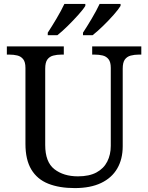

<svg xmlns="http://www.w3.org/2000/svg" viewBox="-20 -951 757 981"><path d="M362 10Q283 10 226.5 -12.5Q170 -35 140 -85Q110 -135 110 -216V-604Q110 -634 98.5 -648.5Q87 -663 68.5 -667.5Q50 -672 28 -672H15V-714H306V-672H293Q271 -672 252 -667Q233 -662 222 -647Q211 -632 211 -600V-210Q211 -123 258 -86.5Q305 -50 378 -50Q436 -50 473 -70Q510 -90 528 -125.5Q546 -161 546 -206V-604Q546 -634 534.5 -648.5Q523 -663 504.5 -667.5Q486 -672 464 -672H451V-714H702V-672H689Q667 -672 648 -667Q629 -662 618 -647Q607 -632 607 -600V-204Q607 -138 579 -90Q551 -42 496.5 -16Q442 10 362 10ZM404 -784Q425 -816 449 -856.5Q473 -897 489 -931H596V-921Q586 -904 560.5 -875Q535 -846 505.5 -817.5Q476 -789 453 -771H404ZM224 -784Q245 -816 269 -856.5Q293 -897 309 -931H416V-921Q406 -904 380 -875Q354 -846 325 -817.5Q296 -789 273 -771H224Z"/></svg>

Font: Noto Serif Armenian
Style: Regular
Weight: 400
Designer: Monotype Design Team
Foundry: Monotype Imaging Inc.
Version: Version 2.007